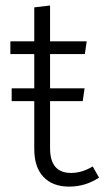

<svg xmlns="http://www.w3.org/2000/svg" viewBox="-20 -675 384 706"><path d="M106 -127V-303.2H22.9V-350.1H106V-476.1H18.1V-522.9H106V-647.9L164.1 -654.8V-522.9H298.8L292 -476.1H164.1V-350.1H291L284.2 -303.2H164.1V-129.9Q164.1 -39.1 241.2 -39.1Q281.7 -39.1 320.8 -63L344.2 -22Q294.4 11.2 234.1 11.2Q173.8 11.2 139.9 -24.4Q106 -60.1 106 -127Z"/></svg>

Font: FiraSans-Light
Style: Regular
Weight: 300
Designer: Carrois Corporate & Edenspiekermann AG
Foundry: Carrois Corporate GbR & Edenspiekermann AG
Version: Version 3.106;PS 003.106;hotconv 1.0.70;makeotf.lib2.5.58329